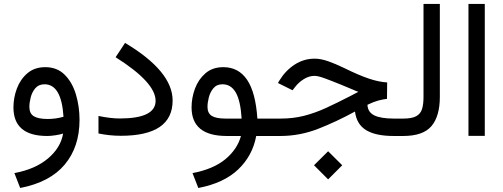

<svg xmlns="http://www.w3.org/2000/svg" viewBox="-20 -687 2541 970"><path d="M298.8 -12.2Q282.2 -6.8 258.5 -3.4Q234.9 0 218.8 0Q47.9 0 47.9 -144.5Q47.9 -192.9 65.2 -239.5Q82.5 -286.1 118.4 -316.9Q154.3 -347.7 209 -347.7Q268.6 -347.7 306.9 -309.3Q345.2 -271 363.5 -210Q381.8 -148.9 381.8 -81.1Q381.8 55.2 306.9 144.5Q231.9 233.9 82 262.7L52.7 187.5Q159.2 167.5 223.1 113Q287.1 58.6 298.8 -12.2ZM300.8 -97.2Q290.5 -261.2 205.1 -261.2Q175.3 -261.2 158.4 -241.2Q141.6 -221.2 135 -194.6Q128.4 -168 128.4 -147Q128.4 -113.3 151.1 -99.6Q173.8 -85.9 221.2 -85.9Q240.2 -85.9 260.7 -88.6Q281.2 -91.3 300.8 -97.2Z M477.5 -101.1Q540 -88.4 584.5 -88.4Q766.1 -88.4 766.1 -177.7Q766.1 -270.5 564 -397.9L611.8 -470.2Q852.1 -326.7 852.1 -179.2Q852.1 -1 590.8 -1Q560.1 -1 531.7 -4.2Q503.4 -7.3 477.5 -12.7Z M1108.4 -347.7Q1185.1 -347.7 1228.3 -283.9Q1271.5 -220.2 1280.3 -87.9H1337.4V0H1274.4Q1255.9 100.1 1183.1 169.2Q1110.4 238.3 981.9 262.7L952.6 187.5Q1058.1 167.5 1118.7 117.2Q1179.2 66.9 1197.3 0H1125.5Q947.8 0 947.8 -144.5Q947.8 -192.9 965.1 -239.5Q982.4 -286.1 1018.1 -316.9Q1053.7 -347.7 1108.4 -347.7ZM1200.7 -87.9Q1195.3 -177.2 1171.4 -219.2Q1147.5 -261.2 1104 -261.2Q1074.7 -261.2 1058.1 -241.2Q1041.5 -221.2 1034.9 -194.6Q1028.3 -168 1028.3 -147Q1028.3 -115.2 1049.8 -101.6Q1071.3 -87.9 1120.6 -87.9Z M1566.4 147.9 1637.7 77.1 1709 147.9 1637.7 219.2ZM1935.1 -187.5Q1915.5 -185.5 1891.1 -179Q1866.7 -172.4 1836.4 -157.7Q1837.9 -120.6 1870.8 -104.2Q1903.8 -87.9 1970.7 -87.9H1997.1V0H1968.8Q1878.9 0 1830.3 -29.1Q1781.7 -58.1 1773.4 -123.5Q1681.6 -73.2 1588.4 -36.6Q1495.1 0 1396 0H1317.9V-87.9H1397.5Q1460.9 -87.9 1515.6 -101.8Q1570.3 -115.7 1627 -141.6Q1683.6 -167.5 1752.4 -203.1L1790.5 -223.1Q1779.8 -226.6 1763.2 -234.1Q1746.6 -241.7 1700.2 -260.3Q1650.9 -280.3 1618.7 -292Q1586.4 -303.7 1569.3 -303.7Q1541.5 -303.7 1515.4 -287.6Q1489.3 -271.5 1471.2 -248L1458 -231L1384.3 -267.6L1391.6 -280.3Q1422.4 -330.6 1468.5 -360.6Q1514.6 -390.6 1569.8 -390.6Q1600.6 -390.6 1637.7 -377.7Q1674.8 -364.7 1717.8 -343.8Q1793.5 -306.6 1843.8 -289.8Q1894 -272.9 1936 -270.5Z M1977.5 0V-87.9H2017.1Q2061 -87.9 2083 -100.1Q2105 -112.3 2112.3 -136.5Q2119.6 -160.6 2119.6 -196.8V-667H2202.1V-197.3Q2202.1 -100.1 2159.9 -50Q2117.7 0 2016.6 0Z M2346.7 -667H2429.2V-0.5H2346.7Z"/></svg>

Font: Vazir FD-UI
Style: Regular-FD-UI
Weight: 400
Designer: Saber Rastikerdar
Foundry: Saber Rastikerdar
Version: Version 30.1.0